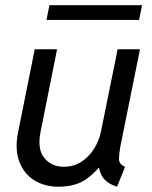

<svg xmlns="http://www.w3.org/2000/svg" viewBox="-20 -706 581 734"><path d="M204.6 7.8Q150.4 7.8 110.6 -17.1Q70.8 -42 53.5 -88.9Q36.1 -135.7 49.3 -201.2L112.8 -517.6H198.2L135.3 -203.1Q121.6 -136.2 149.2 -102.3Q176.8 -68.4 223.6 -68.4Q261.2 -68.4 290.5 -87.2Q319.8 -106 339.4 -137Q358.9 -168 366.2 -204.1L429.7 -517.6H515.1L439.9 -144.5Q435.1 -119.1 434.8 -98.6Q434.6 -78.1 458 -68.4L427.7 7.8Q386.2 -4.9 370.1 -32.7Q354 -60.5 359.9 -88.9L393.6 -64.5H331.5L380.4 -96.7Q354 -53.7 312 -22.9Q270 7.8 204.6 7.8ZM157.7 -629.9 168.9 -686H522.9L511.7 -629.9Z"/></svg>

Font: Reddit Sans
Style: Italic
Weight: 400
Italic angle: -11.25°
Designer: Stephen Hutchings
Version: Version 1.013